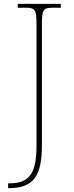

<svg xmlns="http://www.w3.org/2000/svg" viewBox="-20 -734 383 994"><path d="M22 240H25C157 240 197 174 197 16V-606C197 -683 203 -694 253 -694H295V-714H72V-694H113C163 -694 169 -683 169 -606V17C169 153 140 215 30 215H22Z"/></svg>

Font: Noto Serif Sinhala Thin
Style: Regular
Weight: 100
Designer: Jelle Bosma - Monotype Design Team
Foundry: Monotype Imaging Inc.
Version: Version 2.007